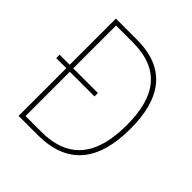

<svg xmlns="http://www.w3.org/2000/svg" viewBox="-191 -855 996 996"><g transform="rotate(45 307.0 -357.0)"><path d="M250 -714H96V-375H22V-350H96V0H235C452 0 554 -125 554 -364C554 -593 457 -714 250 -714ZM243 -689C445 -689 527 -573 527 -363C527 -138 434 -25 236 -25H122V-350H303V-375H122V-689Z"/></g></svg>

Font: Noto Sans Gujarati SemiCondensed Thin
Style: Regular
Weight: 100
Width: 4
Designer: Jelle Bosma - Monotype Design Team, Universal Thirst
Foundry: Monotype Imaging Inc.
Version: Version 2.106